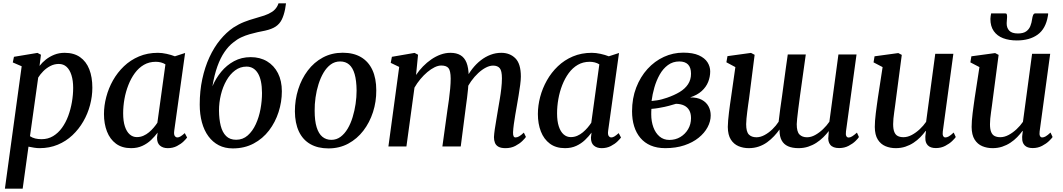

<svg xmlns="http://www.w3.org/2000/svg" viewBox="-20 -882 6399 1156"><path d="M9.5 254 110.5 -483 57 -506 64 -540 205.5 -563.5 226.5 -552.5 218 -485Q233.5 -505.5 256.2 -523.5Q279 -541.5 307.5 -552.8Q336 -564 369.5 -564Q425 -564 462 -538Q499 -512 517.5 -465Q536 -418 536 -354Q536 -302 522.2 -249.8Q508.5 -197.5 481.5 -150.8Q454.5 -104 416 -67.8Q377.5 -31.5 327.8 -10.8Q278 10 218.5 10Q202.5 10 185.2 7.2Q168 4.5 151.5 1L116.5 254ZM160.5 -62Q174.5 -52.5 192 -48.2Q209.5 -44 230.5 -44Q269 -44 299.8 -62.5Q330.5 -81 353.2 -112.5Q376 -144 390.8 -184Q405.5 -224 413 -267.5Q420.5 -311 420.5 -353Q420.5 -397 410.2 -429.5Q400 -462 381 -479.5Q362 -497 334 -497Q307 -497 283 -484.5Q259 -472 240.5 -453.2Q222 -434.5 210 -415Z M1029 -94.5Q1026 -72 1032.5 -63.2Q1039 -54.5 1048 -54.5Q1057 -54.5 1067.2 -60.8Q1077.5 -67 1092.5 -80.5L1106.5 -54Q1101.5 -46.5 1085.8 -31Q1070 -15.5 1045.5 -2.8Q1021 10 990 10Q961 10 943 -5.5Q925 -21 925.5 -54L929 -83.5Q912 -60.5 889.5 -39Q867 -17.5 837.2 -3.8Q807.5 10 769.5 10Q714.5 10 678.2 -17Q642 -44 624 -90.5Q606 -137 606 -195.5Q606 -246 619.8 -298.2Q633.5 -350.5 660.2 -398Q687 -445.5 726.2 -483Q765.5 -520.5 816.8 -542.2Q868 -564 931 -564Q955 -564 983.2 -557.8Q1011.5 -551.5 1033 -543L1094.5 -563ZM976 -494.5Q963.5 -502.5 948.8 -506.2Q934 -510 918 -510Q878 -510 846.5 -491.8Q815 -473.5 791.8 -441.8Q768.5 -410 752.8 -369.8Q737 -329.5 729.2 -285.8Q721.5 -242 721.5 -199.5Q721.5 -152.5 732 -120.8Q742.5 -89 761 -72.8Q779.5 -56.5 804 -56.5Q825 -56.5 843.2 -64.5Q861.5 -72.5 877 -85.5Q892.5 -98.5 905.2 -113.5Q918 -128.5 927.5 -143Z M1702 -862 1696.5 -826.5Q1689 -789 1676.2 -763.5Q1663.5 -738 1640 -722.2Q1616.5 -706.5 1576 -697.5Q1566.5 -695.5 1555.2 -693.2Q1544 -691 1532 -688.5Q1508 -683 1482.5 -675.8Q1457 -668.5 1432.2 -657Q1407.5 -645.5 1384 -626Q1356 -604.5 1331.8 -569.2Q1307.5 -534 1289 -482.8Q1270.5 -431.5 1259 -362.5Q1279 -410 1311.8 -449.8Q1344.5 -489.5 1389.2 -513.8Q1434 -538 1489.5 -538Q1545.5 -538 1587.8 -512.8Q1630 -487.5 1653.5 -441.5Q1677 -395.5 1677 -332Q1677 -268.5 1657.2 -207.2Q1637.5 -146 1599.8 -96.5Q1562 -47 1507 -17.8Q1452 11.5 1381.5 11.5Q1334 11.5 1297.2 -7.5Q1260.5 -26.5 1234.8 -61.5Q1209 -96.5 1195.8 -145Q1182.5 -193.5 1182.5 -252.5Q1182.5 -334.5 1198 -406.2Q1213.5 -478 1241 -537.5Q1268.5 -597 1305.5 -642Q1342.5 -687 1385 -716Q1417.5 -737 1450 -749.8Q1482.5 -762.5 1513.5 -771Q1544.5 -779.5 1571.2 -788.5Q1598 -797.5 1618.5 -811Q1639 -824.5 1651 -847.5L1657 -862ZM1464.5 -481Q1426 -481 1395.5 -458.2Q1365 -435.5 1343.2 -397.2Q1321.5 -359 1310 -311.8Q1298.5 -264.5 1298.5 -216Q1299 -164 1309 -124.5Q1319 -85 1341.5 -62.8Q1364 -40.5 1402 -40.5Q1442 -40.5 1471.5 -66.5Q1501 -92.5 1520.2 -134.5Q1539.5 -176.5 1548.5 -225.8Q1557.5 -275 1557.5 -322.5Q1557 -401.5 1532.5 -441.2Q1508 -481 1464.5 -481Z M2043.5 -564.5Q2108.5 -564.5 2153.5 -538Q2198.5 -511.5 2222 -461Q2245.5 -410.5 2245.5 -338Q2246 -270 2225.8 -207.2Q2205.5 -144.5 2167.8 -95.2Q2130 -46 2076.8 -17.2Q2023.5 11.5 1957.5 11.5Q1893.5 11.5 1848.2 -14.5Q1803 -40.5 1779.5 -90.5Q1756 -140.5 1755.5 -211.5Q1755.5 -281 1775.5 -344.2Q1795.5 -407.5 1833 -457.2Q1870.5 -507 1924 -535.8Q1977.5 -564.5 2043.5 -564.5ZM2028 -512Q1996 -512 1971.2 -493.8Q1946.5 -475.5 1928.2 -444.8Q1910 -414 1897.8 -375.2Q1885.5 -336.5 1879.8 -295.2Q1874 -254 1874.5 -215.5Q1874.5 -154.5 1886.5 -115.8Q1898.5 -77 1921 -58.5Q1943.5 -40 1975 -40Q2006 -40 2030.5 -58.2Q2055 -76.5 2073.2 -107.2Q2091.5 -138 2103.2 -176.8Q2115 -215.5 2121 -256.5Q2127 -297.5 2127 -336.5Q2126.5 -397 2115.2 -435.8Q2104 -474.5 2082.2 -493.2Q2060.5 -512 2028 -512Z M2497 -552.5 2485 -430.5Q2503 -457.5 2526.5 -481.8Q2550 -506 2577 -524.5Q2604 -543 2633 -553.5Q2662 -564 2692 -564Q2728 -564 2752.2 -549.8Q2776.5 -535.5 2788.8 -505Q2801 -474.5 2802 -425Q2802 -419 2801.8 -412.2Q2801.5 -405.5 2801 -398.2Q2800.5 -391 2799.5 -383.5L2783.5 -403Q2801 -438.5 2824 -468Q2847 -497.5 2874.8 -519Q2902.5 -540.5 2933.5 -552.2Q2964.5 -564 2998 -564Q3050 -564 3083 -531Q3116 -498 3116 -421Q3116 -401.5 3112 -371Q3108 -340.5 3102.5 -307.5Q3097 -274.5 3092 -246Q3087.5 -220 3082.5 -191.2Q3077.5 -162.5 3073.8 -135Q3070 -107.5 3069 -86Q3068.5 -69 3072.2 -61.8Q3076 -54.5 3083.5 -54.5Q3094 -54.5 3105.5 -61Q3117 -67.5 3134 -83.5L3146.5 -57.5Q3141.5 -49.5 3125 -33.2Q3108.5 -17 3082.8 -3.5Q3057 10 3023.5 10Q2996.5 10 2981.2 1.5Q2966 -7 2960 -22Q2954 -37 2954 -56.5Q2955 -76 2959 -103.8Q2963 -131.5 2968.5 -162.5Q2974 -193.5 2978.5 -222.5Q2983 -250 2988.8 -283Q2994.5 -316 2998.2 -349.2Q3002 -382.5 3002 -410.5Q3002 -455.5 2989 -471.2Q2976 -487 2949 -487Q2928.5 -487 2905.5 -475.2Q2882.5 -463.5 2859.5 -442.2Q2836.5 -421 2816.2 -392.5Q2796 -364 2781.5 -331L2801.5 -396Q2800.5 -373 2798 -346.5Q2795.5 -320 2792.2 -293.8Q2789 -267.5 2785.5 -244L2754 0H2643.5L2674 -220.5Q2678.5 -249 2683 -282.2Q2687.5 -315.5 2690.5 -348.8Q2693.5 -382 2693.5 -409.5Q2693 -456.5 2680.2 -472Q2667.5 -487.5 2636.5 -487.5Q2618 -487.5 2596.5 -477Q2575 -466.5 2553 -448Q2531 -429.5 2511 -405.5Q2491 -381.5 2475.5 -354.5L2427 0H2318.5L2383.5 -479L2332.5 -503.5L2339.5 -540L2476 -563.5Z M3641.5 -94.5Q3638.5 -72 3645 -63.2Q3651.5 -54.5 3660.5 -54.5Q3669.5 -54.5 3679.8 -60.8Q3690 -67 3705 -80.5L3719 -54Q3714 -46.5 3698.2 -31Q3682.5 -15.5 3658 -2.8Q3633.5 10 3602.5 10Q3573.5 10 3555.5 -5.5Q3537.5 -21 3538 -54L3541.5 -83.5Q3524.5 -60.5 3502 -39Q3479.5 -17.5 3449.8 -3.8Q3420 10 3382 10Q3327 10 3290.8 -17Q3254.5 -44 3236.5 -90.5Q3218.5 -137 3218.5 -195.5Q3218.5 -246 3232.2 -298.2Q3246 -350.5 3272.8 -398Q3299.5 -445.5 3338.8 -483Q3378 -520.5 3429.2 -542.2Q3480.5 -564 3543.5 -564Q3567.5 -564 3595.8 -557.8Q3624 -551.5 3645.5 -543L3707 -563ZM3588.5 -494.5Q3576 -502.5 3561.2 -506.2Q3546.5 -510 3530.5 -510Q3490.5 -510 3459 -491.8Q3427.5 -473.5 3404.2 -441.8Q3381 -410 3365.2 -369.8Q3349.5 -329.5 3341.8 -285.8Q3334 -242 3334 -199.5Q3334 -152.5 3344.5 -120.8Q3355 -89 3373.5 -72.8Q3392 -56.5 3416.5 -56.5Q3437.5 -56.5 3455.8 -64.5Q3474 -72.5 3489.5 -85.5Q3505 -98.5 3517.8 -113.5Q3530.5 -128.5 3540 -143Z M3985.5 10Q3935.5 10 3898 -6Q3860.5 -22 3835.5 -51.8Q3810.5 -81.5 3798 -122Q3785.5 -162.5 3785.5 -212Q3785.5 -290 3810.5 -354.8Q3835.5 -419.5 3878.5 -466.8Q3921.5 -514 3977 -539.5Q4032.5 -565 4094 -565Q4152 -565 4187.8 -548.8Q4223.5 -532.5 4239.8 -506.8Q4256 -481 4256 -452Q4256 -419.5 4243.8 -388.8Q4231.5 -358 4204.8 -333.8Q4178 -309.5 4135 -295.5Q4178 -296 4205.2 -281.2Q4232.5 -266.5 4245.8 -241.8Q4259 -217 4259 -187Q4259 -151 4240.2 -116Q4221.5 -81 4186.2 -52.5Q4151 -24 4100.2 -7Q4049.5 10 3985.5 10ZM4010 -39.5Q4047 -39.5 4076.2 -57Q4105.5 -74.5 4123 -104.2Q4140.5 -134 4140.5 -171Q4140.5 -199 4129.8 -218Q4119 -237 4098.8 -246.8Q4078.5 -256.5 4050 -257Q4042.5 -255 4031.5 -251.8Q4020.5 -248.5 4007.8 -245Q3995 -241.5 3981 -238.5Q3963.5 -235 3944 -231.5Q3924.5 -228 3902 -226.5Q3901.5 -218 3901.2 -209.8Q3901 -201.5 3901 -193.5Q3901 -151 3913.8 -116Q3926.5 -81 3951 -60.2Q3975.5 -39.5 4010 -39.5ZM3903 -274Q3920 -275.5 3935 -277.8Q3950 -280 3964.8 -284Q3979.5 -288 3996 -293.5Q4039.5 -308.5 4072 -328Q4104.5 -347.5 4122.5 -374.8Q4140.5 -402 4140.5 -438Q4140.5 -475.5 4122.5 -493.8Q4104.5 -512 4070 -512Q4031 -512 4001.5 -490.2Q3972 -468.5 3952 -433Q3932 -397.5 3920 -355.8Q3908 -314 3903 -274Z M4490 -289Q4487.5 -271.5 4484.5 -250.8Q4481.5 -230 4479 -209Q4476.5 -188 4474.5 -168.8Q4472.5 -149.5 4472.5 -134.5Q4472.5 -88.5 4488.8 -72Q4505 -55.5 4534.5 -55.5Q4558.5 -55.5 4583.5 -69Q4608.5 -82.5 4630.5 -103.8Q4652.5 -125 4668 -149Q4672 -185.5 4677.5 -225.2Q4683 -265 4688.5 -302.5Q4694.5 -345 4700 -388Q4705.5 -431 4711.5 -472.8Q4717.5 -514.5 4723 -554H4831.5Q4821 -479.5 4812.5 -418.2Q4804 -357 4797.2 -308.8Q4790.5 -260.5 4786.2 -225.2Q4782 -190 4779.5 -167.5Q4777 -145 4777 -134.5Q4777 -88.5 4793.8 -72Q4810.5 -55.5 4839 -55.5Q4863.5 -55.5 4888.2 -69.2Q4913 -83 4935.2 -104.2Q4957.5 -125.5 4973.5 -149L5028 -554H5137L5073.5 -91Q5071 -71.5 5075.5 -62.8Q5080 -54 5089.5 -54Q5099 -54 5110.2 -60.8Q5121.5 -67.5 5139.5 -83.5L5151.5 -57Q5147 -49 5130.8 -33Q5114.5 -17 5089.2 -3.8Q5064 9.5 5032 9.5Q4995 9.5 4979 -10.2Q4963 -30 4968 -63.5L4970 -93Q4955.5 -74 4936.8 -55.5Q4918 -37 4895.2 -22.2Q4872.5 -7.5 4845.8 1.2Q4819 10 4788 10Q4750 10 4724.5 -1.5Q4699 -13 4686.2 -36.8Q4673.5 -60.5 4673.5 -96V-102.5Q4659 -82 4640.2 -62Q4621.5 -42 4598.8 -25.5Q4576 -9 4548.2 0.5Q4520.5 10 4488 10Q4455 10 4426.5 -2Q4398 -14 4380.2 -41.8Q4362.5 -69.5 4362 -117.5Q4362 -134 4364 -157Q4366 -180 4369 -204.8Q4372 -229.5 4375.2 -252.5Q4378.5 -275.5 4381 -292L4407.5 -478L4353.5 -507L4360 -544L4501.5 -563.5L4523.5 -552Z M5373 10Q5339.5 10 5311 -2Q5282.5 -14 5265 -41.8Q5247.5 -69.5 5247 -117.5Q5247 -134.5 5248.5 -155.8Q5250 -177 5253 -200.5Q5256 -224 5259.2 -247.5Q5262.5 -271 5265.5 -292.5L5294 -478L5239.5 -506.5L5245.5 -543L5388.5 -562.5L5409.5 -551.5L5375 -289.5Q5372.5 -268 5369.5 -247Q5366.5 -226 5363.8 -206Q5361 -186 5359.2 -168Q5357.5 -150 5357.5 -134.5Q5357.5 -104 5364.8 -86.8Q5372 -69.5 5386 -62.8Q5400 -56 5419.5 -56Q5444.5 -56 5469.8 -69.5Q5495 -83 5517.5 -104Q5540 -125 5556 -148.5L5611 -558H5720L5656.5 -91Q5654 -72.5 5658.5 -63.5Q5663 -54.5 5672 -54.5Q5681.5 -54.5 5693 -61Q5704.5 -67.5 5722 -84L5734.5 -57Q5729.5 -49 5713 -33Q5696.5 -17 5671.2 -3.8Q5646 9.5 5614.5 9.5Q5582 9.5 5566.2 -7Q5550.5 -23.5 5551.5 -50.5Q5551 -53 5551.2 -57.8Q5551.5 -62.5 5552.2 -68.8Q5553 -75 5553.8 -81.2Q5554.5 -87.5 5555 -93L5553.5 -94Q5539 -74.5 5521 -56Q5503 -37.5 5480.2 -22.5Q5457.5 -7.5 5431 1.2Q5404.5 10 5373 10Z M5956 10Q5922.5 10 5894 -2Q5865.5 -14 5848 -41.8Q5830.5 -69.5 5830 -117.5Q5830 -134.5 5831.5 -155.8Q5833 -177 5836 -200.5Q5839 -224 5842.2 -247.5Q5845.5 -271 5848.5 -292.5L5877 -478L5822.5 -506.5L5828.5 -543L5971.5 -562.5L5992.5 -551.5L5958 -289.5Q5955.5 -268 5952.5 -247Q5949.5 -226 5946.8 -206Q5944 -186 5942.2 -168Q5940.5 -150 5940.5 -134.5Q5940.5 -104 5947.8 -86.8Q5955 -69.5 5969 -62.8Q5983 -56 6002.5 -56Q6027.5 -56 6052.8 -69.5Q6078 -83 6100.5 -104Q6123 -125 6139 -148.5L6194 -558H6303L6239.5 -91Q6237 -72.5 6241.5 -63.5Q6246 -54.5 6255 -54.5Q6264.5 -54.5 6276 -61Q6287.5 -67.5 6305 -84L6317.5 -57Q6312.5 -49 6296 -33Q6279.5 -17 6254.2 -3.8Q6229 9.5 6197.5 9.5Q6165 9.5 6149.2 -7Q6133.5 -23.5 6134.5 -50.5Q6134 -53 6134.2 -57.8Q6134.5 -62.5 6135.2 -68.8Q6136 -75 6136.8 -81.2Q6137.5 -87.5 6138 -93L6136.5 -94Q6122 -74.5 6104 -56Q6086 -37.5 6063.2 -22.5Q6040.5 -7.5 6014 1.2Q5987.5 10 5956 10ZM6032.5 -801.5Q6040 -801.5 6041.8 -795.5Q6043.5 -789.5 6043.5 -780Q6043.5 -771.5 6042.2 -761.2Q6041 -751 6041 -742.5Q6040.5 -714.5 6056.5 -697.5Q6072.5 -680.5 6108.5 -680.5Q6140.5 -680.5 6158 -692.8Q6175.5 -705 6183.5 -725Q6191.5 -745 6194.5 -768.5Q6196 -780.5 6200.2 -791Q6204.5 -801.5 6214 -801.5H6290.5Q6290.5 -797.5 6290.5 -793.8Q6290.5 -790 6289 -785Q6276 -708.5 6227.5 -673.5Q6179 -638.5 6102 -638.5Q6055.5 -638.5 6019.8 -652Q5984 -665.5 5963.5 -694.5Q5943 -723.5 5943 -768Q5943.5 -776 5944.5 -784.5Q5945.5 -793 5947.5 -801.5Z"/></svg>

Font: Merriweather 28pt Medium
Style: Italic
Weight: 500
Italic angle: -7.8°
Version: Version 2.101